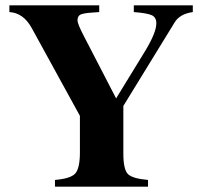

<svg xmlns="http://www.w3.org/2000/svg" viewBox="-20 -696 762 716"><path d="M699 -676V-651Q650 -644 631 -612L440 -301V-123Q440 -65 456.5 -47.5Q473 -30 532 -25V0H185V-25Q245 -30 261.5 -50Q278 -70 278 -128V-264L98 -592Q67 -648 15 -651V-676H350V-651L323 -649Q291 -647 280 -641.5Q269 -636 269 -620Q269 -607 293 -561L413 -329L522 -507Q563 -575 563 -609Q563 -631 546.5 -639Q530 -647 479 -651V-676Z"/></svg>

Font: STIX MathJax Main
Style: Bold
Weight: 700
Designer: MicroPress Inc., with final additions and corrections provided by Coen Hoffman, Elsevier (retired)
Version: Version 1.1.1